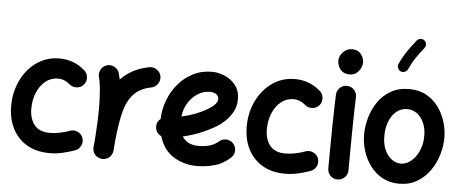

<svg xmlns="http://www.w3.org/2000/svg" viewBox="-57 -1025 2953 1232"><g transform="rotate(5 1419.0 -408.5)"><path d="M479 -400.4Q461.9 -380.4 434.6 -378.4Q407.2 -376.5 387.2 -393.6Q352.1 -424.3 310.5 -424.3Q265.1 -424.3 230.2 -396.2Q195.3 -368.2 175.5 -321.3Q155.8 -274.4 155.8 -216.8Q155.8 -151.9 188 -112.1Q220.2 -72.3 287.1 -72.3Q317.4 -72.3 353.5 -79.6Q389.6 -86.9 419.4 -98.6Q444.8 -106 468.8 -93.3Q492.7 -80.6 500 -54.7Q507.3 -28.8 494.4 -5.4Q481.4 18.1 456.1 25.9Q412.6 41 374.5 49.1Q336.4 57.1 297.4 57.1Q211.4 57.1 150.6 21.2Q89.8 -14.6 57.6 -78.1Q25.4 -141.6 25.4 -224.6Q25.4 -291.5 46.1 -350.8Q66.9 -410.2 104.5 -455.8Q142.1 -501.5 193.6 -527.6Q245.1 -553.7 307.1 -553.7Q401.9 -553.7 472.2 -492.2Q492.2 -475.1 494.1 -447.8Q496.1 -420.4 479 -400.4Z M633.3 64.5Q624.5 63.5 616.2 60.5Q616.2 60.5 615.7 60.1Q615.2 60.1 614.7 59.6Q583 46.9 576.2 13.2Q574.2 3.4 575.2 -6.3Q575.2 -8.3 575.7 -10.3Q577.1 -27.8 578.6 -45.4Q580.1 -63 581.5 -80.6Q584.5 -122.1 586.4 -168.2Q588.4 -214.4 588.4 -259.8Q588.4 -321.3 583.5 -375.2Q578.6 -429.2 570.8 -455.6Q563.5 -481 576.4 -504.9Q589.4 -528.8 614.7 -536.1Q640.1 -543.9 663.8 -531Q687.5 -518.1 694.8 -492.7Q700.2 -474.6 704.6 -452.6Q736.8 -486.8 781.5 -511.5Q826.2 -536.1 886.7 -547.9Q912.6 -552.7 935.3 -537.6Q958 -522.5 962.9 -496.6Q967.8 -470.2 952.6 -447.5Q937.5 -424.8 911.6 -419.9Q837.4 -405.3 797.4 -360.8Q757.3 -316.4 739 -242.9Q720.7 -169.4 710.9 -68.4Q708 -28.8 704.6 6.3Q703.6 16.1 699.7 24.9Q686 56.6 652.8 63.5Q651.9 63.5 651.4 64Q651.4 64 650.9 64Q642.1 65.4 633.3 64.5Z M1460.4 -16.1Q1412.1 28.3 1355.7 42.7Q1299.3 57.1 1245.6 57.1Q1162.1 57.1 1095 15.4Q1027.8 -26.4 1002 -113.8Q985.8 -121.1 975.3 -135.5Q964.8 -149.9 963.9 -168.5Q961.4 -202.6 988.3 -223.6Q989.7 -284.2 1011.5 -342.8Q1033.2 -401.4 1072.8 -449Q1112.3 -496.6 1167.5 -525.1Q1222.7 -553.7 1291 -553.7Q1331.1 -553.7 1372.8 -536.1Q1414.6 -518.6 1442.9 -482.9Q1471.2 -447.3 1471.2 -393.1Q1471.2 -345.2 1450 -308.3Q1428.7 -271.5 1401.4 -246.8Q1374 -222.2 1356 -211.4Q1304.7 -180.7 1250.7 -158.7Q1196.8 -136.7 1139.6 -124Q1170.9 -72.3 1245.6 -72.3Q1329.1 -72.3 1373.5 -112.3Q1393.6 -129.9 1420.4 -128.7Q1447.3 -127.4 1465.3 -107.4Q1482.9 -87.9 1481.7 -60.8Q1480.5 -33.7 1460.4 -16.1ZM1287.6 -424.3Q1246.6 -424.3 1210.7 -401.6Q1174.8 -378.9 1150.1 -339.6Q1125.5 -300.3 1119.6 -251Q1212.4 -270.5 1284.7 -314Q1316.9 -333 1331.1 -349.9Q1345.2 -366.7 1345.2 -382.3Q1345.2 -401.9 1329.3 -413.1Q1313.5 -424.3 1287.6 -424.3Z M1996.1 -400.4Q1979 -380.4 1951.7 -378.4Q1924.3 -376.5 1904.3 -393.6Q1869.1 -424.3 1827.6 -424.3Q1782.2 -424.3 1747.3 -396.2Q1712.4 -368.2 1692.6 -321.3Q1672.9 -274.4 1672.9 -216.8Q1672.9 -151.9 1705.1 -112.1Q1737.3 -72.3 1804.2 -72.3Q1834.5 -72.3 1870.6 -79.6Q1906.7 -86.9 1936.5 -98.6Q1961.9 -106 1985.8 -93.3Q2009.8 -80.6 2017.1 -54.7Q2024.4 -28.8 2011.5 -5.4Q1998.5 18.1 1973.1 25.9Q1929.7 41 1891.6 49.1Q1853.5 57.1 1814.5 57.1Q1728.5 57.1 1667.7 21.2Q1606.9 -14.6 1574.7 -78.1Q1542.5 -141.6 1542.5 -224.6Q1542.5 -291.5 1563.2 -350.8Q1584 -410.2 1621.6 -455.8Q1659.2 -501.5 1710.7 -527.6Q1762.2 -553.7 1824.2 -553.7Q1918.9 -553.7 1989.3 -492.2Q2009.3 -475.1 2011.2 -447.8Q2013.2 -420.4 1996.1 -400.4Z M2091.3 -694.8Q2091.3 -725.1 2115.5 -750.7Q2139.6 -776.4 2173.8 -776.4Q2202.1 -776.4 2219 -762.7Q2235.8 -749 2243.4 -730.7Q2251 -712.4 2251 -698.2Q2251 -681.6 2241.9 -661.9Q2232.9 -642.1 2215.1 -627.9Q2197.3 -613.8 2171.4 -613.8Q2140.6 -613.8 2123 -628.2Q2105.5 -642.6 2098.4 -661.6Q2091.3 -680.7 2091.3 -694.8ZM2162.6 -539.1Q2189.5 -538.1 2207.5 -518.1Q2225.6 -498 2224.6 -471.2Q2223.1 -437.5 2221.9 -389.4Q2220.7 -341.3 2220 -286.6Q2219.2 -231.9 2218.8 -177.7Q2218.3 -123.5 2218 -77.1Q2217.8 -30.8 2217.8 0Q2217.8 26.9 2198.5 45.7Q2179.2 64.5 2152.3 64.5Q2125.5 64.5 2106.7 45.7Q2087.9 26.9 2087.9 0Q2087.9 -31.2 2088.1 -77.6Q2088.4 -124 2088.9 -178.5Q2089.4 -232.9 2090.3 -288.1Q2091.3 -343.3 2092.5 -392.6Q2093.8 -441.9 2095.2 -477.1Q2096.2 -503.9 2116 -522Q2135.7 -540 2162.6 -539.1Z M2561 -553.7Q2625 -553.7 2672.1 -527.3Q2719.2 -501 2750.5 -457.8Q2781.7 -414.6 2797.1 -363.3Q2812.5 -312 2812.5 -262.7Q2812.5 -208.5 2795.9 -152.3Q2779.3 -96.2 2746.1 -48.8Q2712.9 -1.5 2663.3 27.8Q2613.8 57.1 2547.9 57.1Q2487.3 57.1 2440.7 31.5Q2394 5.9 2362.1 -36.9Q2330.1 -79.6 2313.7 -131.8Q2297.4 -184.1 2297.4 -237.3Q2297.4 -291 2313 -346.7Q2328.6 -402.3 2360.8 -449.2Q2393.1 -496.1 2442.9 -524.9Q2492.7 -553.7 2561 -553.7ZM2561 -424.3Q2502 -424.3 2464.8 -372.3Q2427.7 -320.3 2427.7 -237.3Q2427.7 -187 2444.8 -149.9Q2461.9 -112.8 2489.3 -92.5Q2516.6 -72.3 2547.9 -72.3Q2582.5 -72.3 2613.5 -97.4Q2644.5 -122.6 2663.8 -165.8Q2683.1 -209 2683.1 -262.7Q2683.1 -309.6 2667 -345.9Q2650.9 -382.3 2623.3 -403.3Q2595.7 -424.3 2561 -424.3ZM2629.9 -873.5Q2641.1 -864.7 2642.6 -850.3Q2644 -835.9 2635.3 -824.7Q2607.9 -790.5 2585 -757.1Q2562 -723.6 2542 -679.7Q2536.1 -667 2522.2 -661.6Q2508.3 -656.2 2495.6 -662.1Q2483.4 -667.5 2478 -681.4Q2472.7 -695.3 2478 -708.5Q2501 -758.3 2527.3 -795.9Q2553.7 -833.5 2581.1 -867.7Q2589.8 -878.9 2604.5 -880.4Q2619.1 -881.8 2629.9 -873.5Z"/></g></svg>

Font: Mikhak-FD Bold
Style: Regular
Weight: 700
Designer: Amin Abedi
Version: Version 3.3